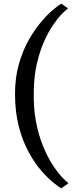

<svg xmlns="http://www.w3.org/2000/svg" viewBox="-20 -849 462 1054"><path d="M62.5 -334Q62.5 -422.5 83.2 -495.8Q104 -569 136.2 -626.8Q168.5 -684.5 204 -726.5Q239.5 -768.5 270 -794.2Q300.5 -820 316.5 -829L353.5 -802.5Q340.5 -794 318 -770.8Q295.5 -747.5 270 -709.8Q244.5 -672 221.2 -619.5Q198 -567 182.5 -499.8Q167 -432.5 165.5 -350.5Q163 -259 177 -184.2Q191 -109.5 214.8 -50.8Q238.5 8 265.5 50.5Q292.5 93 316.8 119.5Q341 146 356 156.5L316.5 185Q302.5 177 273 153.5Q243.5 130 207.5 89Q171.5 48 138.5 -11.8Q105.5 -71.5 84 -151.8Q62.5 -232 62.5 -334Z"/></svg>

Font: Merriweather 48pt Medium
Style: Regular
Weight: 500
Version: Version 2.100